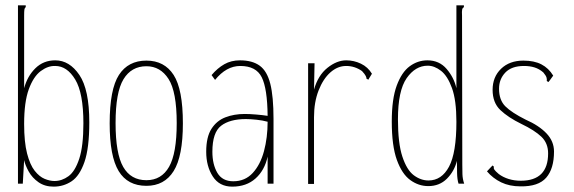

<svg xmlns="http://www.w3.org/2000/svg" viewBox="-20 -685 2140 716"><path d="M180 11Q147 11 123.5 -5.5Q100 -22 87 -45.5Q74 -69 70 -88L65 0H47V-665H76V-658Q72 -656 71 -649.5Q70 -643 70 -626V-356Q82 -401 112 -430.5Q142 -460 186 -460Q239 -460 276 -405.5Q313 -351 313 -229Q313 -133 295 -81Q277 -29 247 -9Q217 11 180 11ZM183 -10Q211 -10 235.5 -28Q260 -46 275.5 -93Q291 -140 291 -225Q291 -338 260.5 -388.5Q230 -439 186 -439Q159 -440 132 -420Q105 -400 87.5 -352.5Q70 -305 70 -223Q70 -155 81 -112.5Q92 -70 109.5 -48Q127 -26 146.5 -18Q166 -10 183 -10Z M526 8Q456 8 422.5 -47Q389 -102 389 -225Q389 -352 423.5 -405.5Q458 -459 526 -459Q593 -459 627.5 -405.5Q662 -352 662 -225Q662 -102 627.5 -47Q593 8 526 8ZM526 -13Q582 -13 610.5 -63Q639 -113 639 -226Q639 -343 608.5 -390.5Q578 -438 526 -438Q470 -438 440.5 -389.5Q411 -341 411 -226Q411 -112 439.5 -62.5Q468 -13 526 -13Z M846 11Q798 11 773.5 -27Q749 -65 749 -119Q749 -174 768.5 -204.5Q788 -235 820.5 -247.5Q853 -260 893 -260Q910 -260 934.5 -258Q959 -256 978 -253Q977 -355 956 -397Q935 -439 876 -439Q824 -439 782 -387L769 -405Q791 -431 816.5 -445.5Q842 -460 875 -460Q921 -460 948.5 -440Q976 -420 988 -372.5Q1000 -325 1000 -241V0H978V-101Q967 -50 933 -19.5Q899 11 846 11ZM772 -119Q772 -72 790.5 -40.5Q809 -9 850 -9Q894 -9 922.5 -40Q951 -71 964.5 -121.5Q978 -172 978 -231Q960 -236 937 -238.5Q914 -241 897 -241Q837 -241 804.5 -216Q772 -191 772 -119Z M1129 -449H1153L1151 -351Q1166 -404 1201 -432Q1236 -460 1271 -460Q1300 -460 1326 -447.5Q1352 -435 1367 -410L1356 -392L1354 -388L1347 -391Q1347 -395 1344 -401.5Q1341 -408 1330 -420Q1303 -439 1271 -439Q1239 -439 1212 -415Q1185 -391 1168 -347.5Q1151 -304 1151 -248V1H1129Z M1577 9Q1541 9 1510 -13.5Q1479 -36 1460 -88.5Q1441 -141 1441 -232Q1441 -316 1459.5 -366Q1478 -416 1508 -438Q1538 -460 1574 -460Q1618 -460 1645.5 -428Q1673 -396 1682 -356V-665H1710V-658Q1705 -656 1703.5 -649.5Q1702 -643 1703 -626L1704 -71Q1704 -53 1704.5 -35.5Q1705 -18 1711 0H1690Q1685 -15 1684.5 -41Q1684 -67 1684 -85Q1674 -46 1646.5 -18.5Q1619 9 1577 9ZM1578 -12Q1627 -12 1654.5 -63.5Q1682 -115 1682 -231Q1682 -311 1665.5 -356.5Q1649 -402 1624.5 -421Q1600 -440 1575 -440Q1529 -440 1496.5 -393.5Q1464 -347 1464 -240Q1464 -151 1480.5 -101Q1497 -51 1523 -31.5Q1549 -12 1578 -12Z M1921 10Q1880 10 1849 -5Q1818 -20 1796 -46L1811 -62L1817 -68L1822 -63Q1820 -58 1823.5 -52.5Q1827 -47 1840 -36Q1856 -24 1877 -17.5Q1898 -11 1922 -11Q2024 -11 2024 -113Q2024 -151 1999 -175Q1974 -199 1924 -223Q1875 -247 1846 -274.5Q1817 -302 1817 -350Q1817 -398 1848.5 -428.5Q1880 -459 1932 -459Q1972 -459 1999 -445Q2026 -431 2043 -403L2030 -385L2025 -379L2019 -383Q2020 -389 2018 -396Q2016 -403 2006 -415Q1991 -428 1973.5 -433.5Q1956 -439 1934 -439Q1888 -439 1864.5 -414.5Q1841 -390 1841 -354Q1841 -312 1864.5 -288.5Q1888 -265 1940 -239Q1990 -217 2018 -187.5Q2046 -158 2046 -120Q2046 -56 2017 -22.5Q1988 11 1921 10Z"/></svg>

Font: Inconsolata ExtraCondensed ExtraLight
Style: Regular
Weight: 200
Width: 2
Monospace: yes
Designer: Raph Levien, Cyreal, Brenton Simpson
Foundry: Raph Levien, Cyreal, Google
Version: Version 3.001; ttfautohint (v1.8.2.53-6de2)